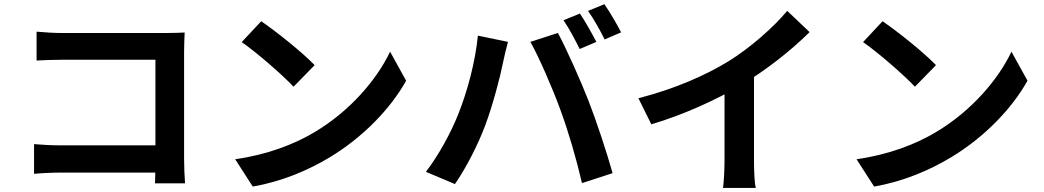

<svg xmlns="http://www.w3.org/2000/svg" viewBox="-20 -863 5040 927"><path d="M156.6 -710.1V-570.7C184.9 -572.5 238.5 -574.5 280.7 -574.5H730.4V-80.3C730.4 -43 729.2 -7.3 728.4 22.3H873.4C871 -8.1 868.8 -60.9 868.8 -95.6V-613.7C868.8 -643.2 870.6 -682.8 871.6 -706.1C854.8 -705.1 813.4 -703.6 784.1 -703.6H280.4C245.8 -703.6 194.2 -706.4 156.6 -710.1ZM144.4 -167.1V-23.8C177.1 -27.1 233.7 -29.7 272.8 -29.7H809.2V-161.3H268.7C223.6 -161.3 178.5 -164.3 144.4 -167.1Z M1241.1 -760.4 1147 -659.8C1219.9 -609.3 1345.2 -500.1 1397.3 -444.3L1499.1 -548.5C1440.9 -609.4 1310.7 -713.4 1241.1 -760.4ZM1115.5 -94.2 1200.3 37.7C1341 13.7 1469.7 -41.8 1571 -102.9C1732.3 -199.8 1865.1 -337.7 1940.9 -473.3L1863.4 -613.5C1799.7 -478.9 1669.5 -326.3 1498.8 -225C1401.9 -167.1 1272.4 -116.4 1115.5 -94.2Z M2779.9 -797.7 2700.6 -765.2C2727.6 -726.6 2758.4 -667.2 2778.9 -626.4L2859.2 -660.7C2840.3 -697.6 2804.9 -761.1 2779.9 -797.7ZM2898 -842.8 2819 -810.3C2846.4 -772.5 2878.6 -714.4 2899.3 -672.5L2978.8 -706.8C2961.1 -741.9 2924.2 -805.2 2898 -842.8ZM2192.3 -311.1C2157.5 -222.9 2098.8 -115.2 2036.4 -33.4L2176.4 25.7C2228.6 -49.4 2287.9 -163.3 2323.6 -260.2C2358.6 -353.5 2394.9 -490.6 2408.7 -561C2412.9 -583.3 2424.5 -632.3 2432.6 -660.8L2287.3 -691C2274.8 -563.8 2236.9 -422.7 2192.3 -311.1ZM2685.9 -332C2725.7 -223.8 2762.2 -97.6 2789.9 21L2937.7 -27C2910.1 -126.2 2857.1 -285.7 2821.5 -376.3C2783.9 -472.6 2715.3 -626.5 2673.6 -703.9L2540.9 -660.9C2583.3 -584.8 2647.8 -436.9 2685.9 -332Z M3062.4 -388.6 3124.7 -262.7C3282.4 -309.4 3444.7 -384.3 3557.7 -451.8C3675.2 -522.1 3797 -616.6 3888.7 -708L3780.8 -810.6C3715.6 -732 3601.5 -631.7 3499.2 -568.3C3387.6 -499.9 3241.1 -434.8 3062.4 -388.6ZM3478.1 -503.5V-86.8C3478.1 -42.6 3474.5 20.2 3470.9 44.3H3629.1C3622.4 19.4 3620.4 -42.6 3620.4 -86.8V-537.1Z M4241.1 -760.4 4147 -659.8C4219.9 -609.3 4345.2 -500.1 4397.3 -444.3L4499.1 -548.5C4440.9 -609.4 4310.7 -713.4 4241.1 -760.4ZM4115.5 -94.2 4200.3 37.7C4341 13.7 4469.7 -41.8 4571 -102.9C4732.3 -199.8 4865.1 -337.7 4940.9 -473.3L4863.4 -613.5C4799.7 -478.9 4669.5 -326.3 4498.8 -225C4401.9 -167.1 4272.4 -116.4 4115.5 -94.2Z"/></svg>

Font: Source Han Sans JP VF
Style: Regular
Weight: 250
Designer: Ryoko NISHIZUKA 西塚涼子 (kana, bopomofo & ideographs); Paul D. Hunt (Latin, Greek & Cyrillic); Sandoll Communications 산돌커뮤니
Foundry: Adobe
Version: Version 2.004;hotconv 1.0.118;makeotfexe 2.5.65603